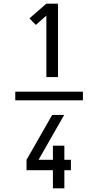

<svg xmlns="http://www.w3.org/2000/svg" viewBox="-20 -868 540 1056"><path d="M436 -316H64V-364H436ZM235 -444V-782L177 -731L142 -767L235 -848H299V-444ZM271 168V68H126V11L267 -236H333L192 11H271V-67H334V11H370V68H334V168Z"/></svg>

Font: Iosevka Term Curly
Style: Regular
Weight: 400
Designer: Belleve Invis
Foundry: Belleve Invis
Version: Version 32.3.0